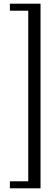

<svg xmlns="http://www.w3.org/2000/svg" viewBox="-20 -820 288 1040"><path d="M199.5 200H33.5V162H133V-762H33.5V-800H199.5Z"/></svg>

Font: Big Shoulders Display Thin
Style: Regular
Weight: 400
Version: Version 2.002